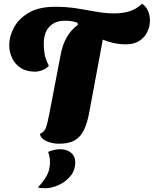

<svg xmlns="http://www.w3.org/2000/svg" viewBox="-20 -740 815 1018"><path d="M294 22Q256 22 225.5 8Q195 -6 192 -30Q216 -41 224 -64Q232 -87 242 -139L302 -452Q322 -558 394 -609H393L391 -619Q370 -627 354.5 -628.5Q339 -630 322 -630Q273 -630 242.5 -599Q212 -568 212 -506Q212 -477 217 -451Q222 -425 239 -391Q224 -375 203.5 -367.5Q183 -360 166 -360Q120 -360 89.5 -380Q59 -400 44 -432Q29 -464 29 -501Q29 -548 54.5 -595Q80 -642 133.5 -673Q187 -704 272 -704Q334 -704 387.5 -695.5Q441 -687 490 -678Q539 -669 587 -669Q629 -669 666 -680Q703 -691 733 -720Q754 -707 764.5 -683Q775 -659 775 -631Q775 -601 761.5 -572Q748 -543 720 -524Q692 -505 648 -505Q613 -505 582 -512Q551 -519 525 -530L453 -143Q443 -89 426 -52.5Q409 -16 378 3Q347 22 294 22ZM220 258Q211 258 199 257Q187 256 181 254Q212 220 228.5 190.5Q245 161 245 117Q245 104 242 89Q239 74 235 66Q242 61 262.5 56Q283 51 297 51Q335 51 357 70Q379 89 379 119Q379 164 352.5 195Q326 226 289 242Q252 258 220 258Z"/></svg>

Font: Sansita Swashed ExtraBold
Style: Regular
Weight: 800
Designer: Pablo Cosgaya
Foundry: Omnibus-Type
Version: Version 1.003; ttfautohint (v1.8.3)